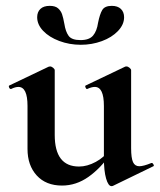

<svg xmlns="http://www.w3.org/2000/svg" viewBox="-20 -622 546 656"><path d="M74 -113V-260Q74 -325 43 -325Q32 -325 18 -318H17Q13 -318 11 -323.5Q9 -329 12 -330L146 -394L151 -395Q156 -395 161.5 -390.5Q167 -386 167 -382V-161Q167 -53 250 -53Q278 -53 307.5 -69Q337 -85 354 -111L360 -99Q324 -47 282 -17.5Q240 12 192 12Q137 12 105.5 -22.5Q74 -57 74 -113ZM456 -54Q470 -54 497 -65H499Q502 -65 504.5 -60Q507 -55 504 -54L366 13Q364 14 361 14Q350 14 342.5 -12Q335 -38 335 -82V-260Q335 -325 304 -325Q293 -325 278 -318H277Q274 -318 272 -323.5Q270 -329 273 -330L407 -394Q409 -395 412 -395Q417 -395 422.5 -390.5Q428 -386 428 -382V-116Q428 -82 434.5 -68Q441 -54 456 -54ZM315 -544Q321 -574 329.5 -588Q338 -602 362 -602Q382 -602 393 -591.5Q404 -581 404 -563Q404 -538 383 -516Q362 -494 328 -481.5Q294 -469 256 -469Q217 -469 182.5 -482Q148 -495 127.5 -516.5Q107 -538 107 -563Q107 -581 118 -591.5Q129 -602 150 -602Q169 -602 178.5 -593.5Q188 -585 192 -573.5Q196 -562 200 -540Q204 -514 214.5 -499.5Q225 -485 255 -485Q285 -485 298 -500.5Q311 -516 315 -544Z"/></svg>

Font: Cormorant Infant
Style: Bold
Weight: 700
Designer: Christian Thalmann (Catharsis Fonts)
Foundry: Catharsis Fonts
Version: Version 4.000